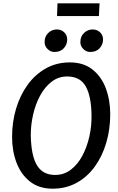

<svg xmlns="http://www.w3.org/2000/svg" viewBox="-20 -1132 714 1160"><path d="M298 8Q216.5 8 162 -34.5Q107.5 -77 80.2 -148Q53 -219 53 -305Q53 -395 77.2 -476Q101.5 -557 147.2 -620Q193 -683 257.5 -719Q322 -755 402 -755Q484.5 -755 538.8 -712Q593 -669 619.5 -597.8Q646 -526.5 646 -442Q646 -351.5 622.2 -270.2Q598.5 -189 553.2 -126.2Q508 -63.5 443.5 -27.8Q379 8 298 8ZM313 -75Q366.5 -75 408 -106.8Q449.5 -138.5 477.5 -191Q505.5 -243.5 519.8 -307Q534 -370.5 533 -434Q531.5 -552 497.5 -611Q463.5 -670 386 -670Q333 -670 291.8 -638.2Q250.5 -606.5 222.2 -554Q194 -501.5 179.8 -438.5Q165.5 -375.5 166 -313Q168.5 -189.5 204 -132.2Q239.5 -75 313 -75ZM308.5 -818Q285.5 -818 267.5 -835.8Q249.5 -853.5 249.5 -877.5Q249.5 -912 271.5 -933Q293.5 -954 323.5 -954Q350.5 -954 368.2 -936.5Q386 -919 386 -894Q386 -863 365.5 -840.5Q345 -818 308.5 -818ZM524.5 -818Q501.5 -818 483.5 -835.8Q465.5 -853.5 465.5 -877.5Q465.5 -912 487.8 -933Q510 -954 539.5 -954Q567 -954 584.8 -936.5Q602.5 -919 602.5 -894Q602.5 -863 582 -840.5Q561.5 -818 524.5 -818ZM324.5 -1035 327.5 -1112H581.5L577.5 -1035Z"/></svg>

Font: Merriweather Sans Italic
Style: Regular
Weight: 400
Italic angle: -7.5°
Designer: Eben Sorkin
Foundry: Eben Sorkin
Version: Version 1.008; ttfautohint (v1.7.19-72a1) -l 8 -r 50 -G 200 